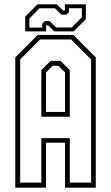

<svg xmlns="http://www.w3.org/2000/svg" viewBox="-20 -860 509 880"><path d="M50 0V-597L153 -700H316L419 -597V0H278V-206H191V0ZM72.5 -23H169.5V-227H300V-23H397.5V-587.5L306 -679H163.5L72.5 -587.5ZM169.5 -325V-538.5L212 -581H257.5L300 -538.5V-325ZM191 -347H278V-528L247.5 -558.5H221.5L191 -528ZM95.5 -716V-784L151.5 -840H240.5L268.5 -812H277.5V-840H373.5V-772L317.5 -716H228.5L200.5 -744H191.5V-716ZM114.5 -733.5H173.5V-751.5L184.5 -763H208L237 -734H308.5L355 -781V-822.5H296V-804.5L285 -793H261L232 -822H161L114.5 -775Z"/></svg>

Font: Tourney Condensed ExtraLight
Style: Regular
Weight: 200
Width: 3
Designer: Tyler Finck
Foundry: Etcetera Type Co
Version: Version 1.010; ttfautohint (v1.8.3)